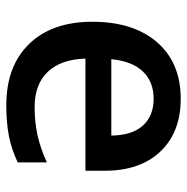

<svg xmlns="http://www.w3.org/2000/svg" viewBox="-12 -578 600 616"><g transform="rotate(90 288.0 -270.0)"><path d="M317.9 9.8Q191.9 9.8 120.8 -63.7Q49.8 -137.2 49.8 -266.1Q49.8 -398.4 115.7 -474.1Q181.6 -549.8 296.9 -549.8Q403.8 -549.8 465.8 -484.9Q527.8 -419.9 527.8 -306.2V-244.1H168Q170.4 -165.5 210.4 -123.3Q250.5 -81.1 323.2 -81.1Q371.1 -81.1 412.4 -90.1Q453.6 -99.1 501 -120.1V-26.9Q459 -6.8 416 1.5Q373 9.8 317.9 9.8ZM296.9 -462.9Q242.2 -462.9 209.2 -428.2Q176.3 -393.6 169.9 -327.1H415Q414.1 -394 382.8 -428.5Q351.6 -462.9 296.9 -462.9Z"/></g></svg>

Font: JBL Sans
Style: Semibold
Weight: 600
Version: Version 1.10